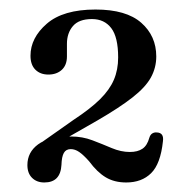

<svg xmlns="http://www.w3.org/2000/svg" viewBox="-20 -733 401 403"><path d="M81 -421 63.5 -431.5 134.5 -481.5Q169.5 -504.5 189.8 -524.5Q210 -544.5 219 -565.5Q228 -586.5 228 -612.5Q228 -655 213.5 -674Q199 -693 173 -693Q145.5 -693 133 -678.2Q120.5 -663.5 120.5 -641V-614.5Q120.5 -596.5 109.8 -586.5Q99 -576.5 81.5 -576.5Q64.5 -576.5 54.2 -586.8Q44 -597 44 -616Q44 -653.5 78.2 -683.2Q112.5 -713 180.5 -713Q245 -713 276.5 -685.2Q308 -657.5 308 -614.5Q308 -591 296.8 -570.5Q285.5 -550 258.5 -528.8Q231.5 -507.5 185 -480.5ZM37.5 -386.5Q37.5 -413.5 60 -430Q82.5 -446.5 129.5 -446.5Q153 -446.5 174 -438.5Q195 -430.5 214.5 -422.2Q234 -414 252.5 -414Q269 -414 279 -420.8Q289 -427.5 293.5 -444Q295.5 -450.5 299.8 -453Q304 -455.5 309 -455Q324.5 -454.5 322 -436.5Q317 -389 297.2 -369.5Q277.5 -350 245 -350Q220 -350 202 -360.8Q184 -371.5 167 -394.5Q155 -408 146.2 -414Q137.5 -420 128.5 -420Q118.5 -420 114 -412Q109.5 -404 109 -387Q108 -368.5 99 -359.2Q90 -350 73 -350Q57 -350 47.2 -359.8Q37.5 -369.5 37.5 -386.5Z"/></svg>

Font: Fraunces 18pt
Style: Regular
Weight: 400
Version: Version 1.000;[b76b70a41]